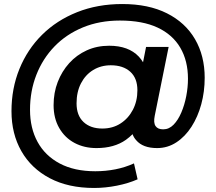

<svg xmlns="http://www.w3.org/2000/svg" viewBox="-20 -729 1074 953"><path d="M447 204Q319 204 227 155.5Q135 107 86 21Q37 -65 37 -177Q37 -290 76.5 -387Q116 -484 188.5 -556Q261 -628 362.5 -668.5Q464 -709 587 -709Q717 -709 808.5 -663Q900 -617 948 -534.5Q996 -452 996 -343Q996 -274 979 -211.5Q962 -149 930.5 -100Q899 -51 855.5 -22.5Q812 6 760 6Q689 6 656 -33Q644 -46 638 -63Q623 -48 605 -35Q547 6 459 6Q398 6 350 -19.5Q302 -45 274 -93.5Q246 -142 246 -207Q246 -269 266.5 -322Q287 -375 323.5 -415.5Q360 -456 410.5 -479Q461 -502 522 -502Q618 -502 669 -448Q681 -435 690 -420L705 -496H817L748 -154Q741 -120 752 -103.5Q763 -87 790 -87Q819 -87 841.5 -110Q864 -133 880 -170.5Q896 -208 904.5 -252Q913 -296 913 -338Q913 -427 875 -492Q837 -557 762.5 -592Q688 -627 575 -627Q474 -627 391.5 -593Q309 -559 250.5 -498.5Q192 -438 160.5 -357.5Q129 -277 129 -184Q129 -93 166.5 -24.5Q204 44 276.5 82.5Q349 121 453 121Q504 121 552.5 111.5Q601 102 645 82L663 161Q618 181 560.5 192.5Q503 204 447 204ZM488 -91Q539 -91 578 -116Q617 -141 639.5 -184Q662 -227 662 -281Q662 -341 626.5 -373Q591 -405 530 -405Q481 -405 442.5 -381.5Q404 -358 382 -315.5Q360 -273 360 -216Q360 -156 394.5 -123.5Q429 -91 488 -91Z"/></svg>

Font: Montserrat Thin SemiBold
Style: Italic
Weight: 600
Italic angle: -11.3°
Version: Version 9.000